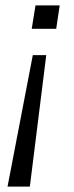

<svg xmlns="http://www.w3.org/2000/svg" viewBox="-20 -514 275 714"><path d="M8 180 102 -309H152L91 180ZM98 -407 112 -494H202L189 -407Z"/></svg>

Font: Nunito Sans 7pt SemiCondensed Light
Style: Italic
Weight: 300
Width: 4
Italic angle: -9°
Designer: Vernon Adams
Foundry: Vernon Adams
Version: Version 3.101;gftools[0.9.27]